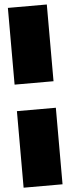

<svg xmlns="http://www.w3.org/2000/svg" viewBox="-63 -843 373 1017"><g transform="rotate(-5 123.5 -334.0)"><path d="M20 -812H227V-404H20ZM20 -263H227V144H20Z"/></g></svg>

Font: Prompt ExtraBold
Style: Regular
Weight: 800
Designer: Katatrad Team
Foundry: CadsonDemak
Version: Version 1.001